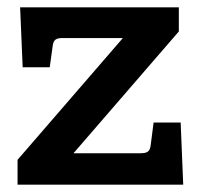

<svg xmlns="http://www.w3.org/2000/svg" viewBox="-20 -505 553 525"><path d="M316 -401 28 -68V0H481L474 -170H400L392 -108C390 -90 382 -86 364 -86H181L469 -419V-485H35L42 -321H116L124 -379C126 -397 134 -401 152 -401Z"/></svg>

Font: Enriqueta
Style: Bold
Weight: 700
Designer: Viviana Monsalve, Gustavo Ibarra
Foundry: Viviana Monsalve, Gustavo Ibarra
Version: Version 1.002